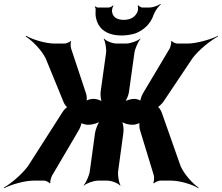

<svg xmlns="http://www.w3.org/2000/svg" viewBox="-74 -937 1151 996"><path d="M652 -263 724 -27C727 -18 725 6 721 12L725 14C729 8 749 0 757 0H814C859 0 925 20 954 39L956 36C927 17 882 -32 863 -75L764 -356C761 -365 748 -384 742 -384L741 -380C747 -380 766 -399 772 -407L924 -634C957 -679 1020 -728 1057 -748L1056 -751C1019 -732 944 -711 898 -711H846C838 -711 819 -719 817 -725L814 -723C816 -717 811 -694 806 -685L666 -450C661 -441 652 -416 654 -410L657 -412C655 -418 633 -424 625 -424H621C607 -424 579 -417 569 -408L571 -405C581 -414 593 -443 595 -460L623 -661C626 -685 643 -722 655 -735L654 -737C641 -725 603 -711 579 -711H532C508 -711 475 -725 466 -737L464 -735C472 -722 479 -685 476 -661L448 -461C446 -443 449 -413 457 -404L461 -407C453 -416 427 -424 413 -424H407C399 -424 376 -419 372 -412L374 -410C378 -417 376 -441 373 -450L295 -685C292 -694 291 -716 295 -723L293 -725C289 -718 268 -711 260 -711H209C163 -711 94 -732 62 -751L59 -748C91 -728 141 -679 163 -634L256 -407C259 -398 272 -379 279 -379V-383C272 -383 255 -364 250 -355L71 -75C39 -32 -19 17 -54 36L-52 39C-18 21 54 0 99 0H155C163 0 181 8 183 14L187 12C185 6 191 -17 196 -26L336 -264C341 -273 351 -298 349 -304L345 -302C347 -296 370 -290 378 -290H389C406 -290 437 -299 450 -310L448 -313C435 -302 422 -267 419 -247L392 -50C389 -26 372 11 360 24L361 26C374 14 411 0 435 0H482C506 0 540 14 549 26L551 24C543 11 536 -26 539 -50L566 -248C569 -268 565 -302 555 -312L552 -310C560 -299 591 -290 608 -290H618C626 -290 649 -296 653 -302L651 -304C647 -298 649 -272 652 -263ZM568 -834C532 -834 510 -849 507 -878C506 -886 510 -902 515 -907L512 -909C508 -904 497 -898 490 -898H433C429 -898 423 -902 420 -904L417 -901C420 -899 423 -893 422 -888C421 -871 421 -854 425 -840C438 -786 481 -753 557 -753C582 -753 607 -757 629 -764C670 -780 707 -811 724 -863C731 -882 749 -905 760 -914L759 -917C747 -908 719 -898 702 -898H665C658 -898 647 -904 645 -909L640 -907C643 -902 643 -886 640 -878C629 -849 603 -834 568 -834Z"/></svg>

Font: Asimov
Style: EdgeNarIt
Weight: 500
Designer: Google
Version: Version 2.000980: 2014